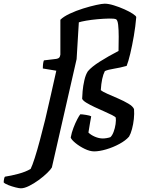

<svg xmlns="http://www.w3.org/2000/svg" viewBox="-193 -820 787 1040"><path d="M-80 200Q-89 200 -109 195Q-129 190 -148 182.5Q-167 175 -173 168Q-173 160 -171 149.5Q-169 139 -166 137Q-133 132 -93.5 121.5Q-54 111 -27 95Q-18 77 -4.5 35Q9 -7 23.5 -62Q38 -117 52 -173Q68 -240 82.5 -305.5Q97 -371 112 -437L39 -449Q39 -464 40.5 -475.5Q42 -487 45 -493L112 -501Q123 -503 127.5 -507.5Q132 -512 134 -524V-713Q151 -730 185 -746Q219 -762 257.5 -774Q296 -786 328 -793Q360 -800 374 -800Q395 -800 424 -791Q453 -782 481 -769.5Q509 -757 527 -745Q545 -733 545 -727Q541 -678 532 -625.5Q523 -573 512.5 -529Q502 -485 493 -463Q457 -453 425 -448Q393 -443 375 -435Q357 -400 353 -332Q363 -323 389.5 -311.5Q416 -300 447 -286.5Q478 -273 502.5 -258.5Q527 -244 533 -229Q535 -204 532 -175.5Q529 -147 522 -121Q515 -95 506 -80Q488 -59 454 -40.5Q420 -22 382.5 -11Q345 0 317 0Q294 0 266 -13.5Q238 -27 216 -45Q194 -63 190 -75Q195 -102 205 -128Q215 -154 225.5 -174Q236 -194 242 -201Q252 -201 273.5 -197.5Q295 -194 301 -190Q298 -176 294 -150.5Q290 -125 286 -102Q299 -89 321 -79.5Q343 -70 364 -70Q373 -70 385 -72Q397 -74 405 -77Q415 -86 422.5 -106Q430 -126 433 -147.5Q436 -169 434 -183Q431 -188 413.5 -197Q396 -206 370.5 -217Q345 -228 319.5 -240Q294 -252 275 -263.5Q256 -275 252 -285Q252 -298 254.5 -326.5Q257 -355 264 -385.5Q271 -416 283 -434Q303 -458 348 -486.5Q393 -515 449 -544Q450 -583 450 -621Q450 -659 447 -685.5Q444 -712 435 -716Q425 -720 397.5 -719.5Q370 -719 336 -716Q302 -713 273.5 -708Q245 -703 234 -699L222 -500L88 87Q82 98 62.5 117Q43 136 17 155Q-9 174 -35 187Q-61 200 -80 200Z"/></svg>

Font: Texturina 72pt 72pt Regular
Style: Bold Italic
Weight: 700
Italic angle: -11°
Designer: Guillermo Torres Carreño
Foundry: Omnibus-Type
Version: Version 1.002; ttfautohint (v1.8.3)